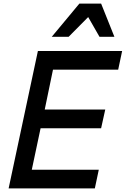

<svg xmlns="http://www.w3.org/2000/svg" viewBox="-20 -1049 700 1069"><path d="M191 -765H660L638 -661H275L229 -439H566L543 -335H206L157 -104H530L508 0H28ZM617 -844H534L471 -954L362 -844H268L422 -1029H543Z"/></svg>

Font: Application Medium
Style: Italic
Weight: 500
Italic angle: -12°
Designer: Wei Huang
Foundry: Wei Huang
Version: Version 0.012